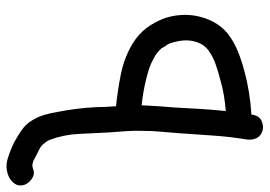

<svg xmlns="http://www.w3.org/2000/svg" viewBox="-138 -406 823 586"><g transform="rotate(90 273.0 -112.5)"><path d="M516.6 272.5Q490.2 283.2 463.4 274.9Q436.5 266.6 413.1 254.9Q393.6 244.1 376 231.9Q358.4 219.7 346.7 200.2Q335.9 182.6 330.1 163.1Q324.2 143.6 321.3 124Q309.6 65.4 306.6 5.9Q306.6 -9.8 305.7 -24.9Q304.7 -40 303.7 -55.7Q253.9 -60.5 204.1 -70.8Q154.3 -81.1 112.3 -106.4Q84 -124 65.9 -147.5Q47.9 -170.9 36.1 -201.2Q27.3 -225.6 25.4 -252.9Q23.4 -280.3 29.3 -306.6Q35.2 -333 48.3 -356.4Q61.5 -379.9 82 -396.5Q107.4 -416 136.7 -427.7Q166 -439.5 196.3 -447.3Q228.5 -456.1 261.7 -461.4Q294.9 -466.8 329.1 -468.8Q332 -492.2 347.7 -499.5Q363.3 -506.8 377.9 -502.9Q394.5 -498 400.9 -484.9Q407.2 -471.7 405.3 -455.1Q396.5 -402.3 393.1 -349.6Q389.6 -296.9 385.7 -243.2Q383.8 -216.8 381.3 -190.4Q378.9 -164.1 378.9 -137.7Q377.9 -111.3 379.9 -85Q381.8 -58.6 383.8 -32.2Q385.7 11.7 388.2 58.1Q390.6 104.5 406.2 146.5Q408.2 150.4 408.7 151.4Q409.2 152.3 412.1 157.2Q420.9 168.9 425.3 172.4Q429.7 175.8 437.5 179.7Q450.2 185.5 465.8 194.3Q481.4 203.1 496.1 197.3Q510.7 191.4 524.9 201.2Q539.1 210.9 543.9 224.6Q548.8 241.2 540 253.9Q531.2 266.6 516.6 272.5ZM307.6 -235.4Q309.6 -274.4 312 -313Q314.5 -351.6 318.4 -390.6Q293.9 -388.7 270.5 -384.8Q247.1 -380.9 223.6 -374Q201.2 -368.2 177.7 -360.4Q154.3 -352.5 134.8 -338.9Q120.1 -328.1 112.8 -313.5Q105.5 -298.8 103.5 -282.2Q101.6 -265.6 104.5 -249Q107.4 -232.4 112.3 -218.8Q115.2 -213.9 115.7 -212.4Q116.2 -210.9 118.2 -209Q120.1 -206.1 124 -199.7Q127.9 -193.4 126 -195.3Q129.9 -191.4 133.3 -188Q136.7 -184.6 140.6 -181.6Q149.4 -174.8 151.9 -173.8Q154.3 -172.9 157.2 -170.9Q172.9 -162.1 187.5 -157.2Q202.1 -152.3 221.7 -147.5Q241.2 -142.6 261.2 -139.2Q281.2 -135.7 300.8 -133.8Q301.8 -159.2 303.7 -184.6Q305.7 -210 307.6 -235.4Z"/></g></svg>

Font: Schoolbell
Style: Regular
Weight: 400
Designer: Font Diner, Inc
Foundry: Font Diner, Inc
Version: Version 1.000